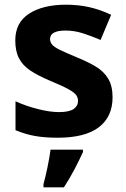

<svg xmlns="http://www.w3.org/2000/svg" viewBox="-20 -576 537 817"><path d="M459 -162Q459 -79 400.5 -34.5Q342 10 226 10Q169 10 128 2.5Q87 -5 46 -22V-145Q90 -125 141 -112Q192 -99 231 -99Q274 -99 293 -112Q312 -125 312 -146Q312 -160 304.5 -171Q297 -182 272 -196Q247 -210 194 -232Q142 -254 109.5 -275.5Q77 -297 61 -327.5Q45 -358 45 -404Q45 -480 104 -518Q163 -556 261 -556Q312 -556 358 -546Q404 -536 453 -513L408 -406Q368 -423 332 -434.5Q296 -446 259 -446Q193 -446 193 -410Q193 -397 201.5 -386.5Q210 -376 234.5 -364Q259 -352 307 -332Q354 -313 388 -292.5Q422 -272 440.5 -241Q459 -210 459 -162ZM333 61V71Q318 104 298 142.5Q278 181 252 221H165V208Q173 179 182 136Q191 93 195 61Z"/></svg>

Font: BC Sans
Style: Bold
Weight: 700
Designer: Monotype Design Team
Province of B.C.
Foundry: Monotype Imaging Inc.
Version: Version 2.000;GOOG;noto-source:20170915:90ef993387c0